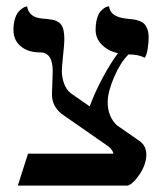

<svg xmlns="http://www.w3.org/2000/svg" viewBox="-20 -579 520 599"><path d="M344.2 -188.5 414.6 -139.6Q436.5 -124.5 436.5 -96.7Q436.5 -66.9 415.8 -35.6Q395 -4.4 377.9 0H35.6L67.4 -99.6H333.5Q333.5 -108.9 318.4 -122.1L172.4 -223.6Q142.1 -247.6 142.1 -284.7L144.5 -357.4Q144.5 -415.5 105 -415.5Q67.4 -415.5 44.7 -434.6Q22 -453.6 22 -485.4Q22 -504.9 26.4 -519.5Q30.8 -534.2 36.9 -541.3Q43 -548.3 49.3 -552.7Q55.7 -557.1 60.1 -558.1L64.5 -559.1Q70.3 -523.9 113.3 -521Q133.3 -519.5 144.3 -517.3Q155.3 -515.1 164.6 -508.3Q173.8 -501.5 177.2 -488.5Q180.7 -475.6 180.7 -454.1Q180.7 -442.4 176.8 -406Q172.9 -369.6 172.9 -357.9Q172.9 -337.4 179.9 -318.4Q187 -299.3 200.2 -288.6L259.8 -247.1Q276.4 -292 300.5 -336.9Q324.7 -381.8 348.1 -413.1Q316.9 -419.9 297.6 -439.7Q278.3 -459.5 278.3 -485.4Q278.3 -505.9 282.7 -521Q287.1 -536.1 293.2 -543Q299.3 -549.8 305.4 -554Q311.5 -558.1 315.9 -558.6L320.3 -559.1Q323.7 -525.4 377.4 -520.5Q390.1 -519.5 397.7 -518.3Q405.3 -517.1 415.3 -513.4Q425.3 -509.8 430.7 -503.9Q436 -498 439.9 -487.5Q443.8 -477.1 443.8 -462.4Q443.8 -448.2 440.9 -428Q438 -407.7 431.6 -398.9Q411.6 -409.2 380.9 -409.2Q356.4 -385.3 336.4 -339.4Q316.4 -293.5 315.9 -261.2Q315.9 -215.8 344.2 -188.5Z"/></svg>

Font: Libertinage
Style: f
Weight: 400
Designer: OSP
Foundry: OSP
Version: Version 1.0; 2008; OFL relea